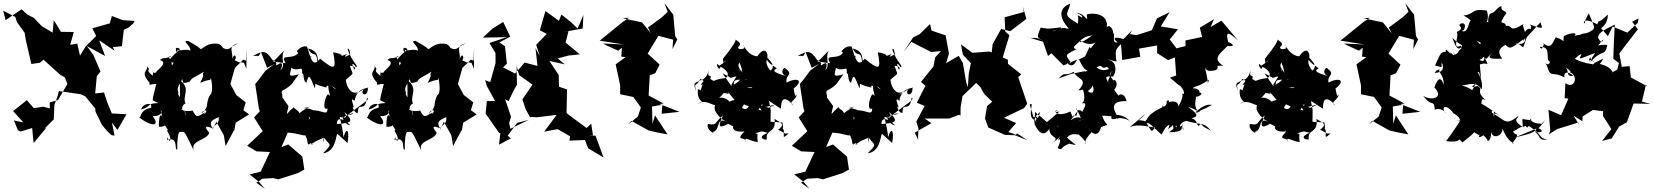

<svg xmlns="http://www.w3.org/2000/svg" viewBox="-55 -847 10336 1200"><path d="M778 -701 787 -716 713 -721 644 -747 631 -701 522 -670 546 -622 479 -555 445 -499 428 -574 384 -567 406 -647 326 -648 281 -721 274 -643 207 -683 157 -735 116 -756 80 -789 -20 -721 -35 -780 41 -741 51 -709 99 -642 107 -593 141 -447 195 -455 217 -474 322 -379 350 -364 366 -322 308 -222 256 -207V-169L217 -180L156 -171L113 -221L27 -153L91 -82L32 -94L57 -33L74 -25L146 -47L155 47L236 -50L222 -42L281 -101L285 -193L303 -240L313 -278L450 -258L478 -245L540 -169L542 -149L583 -65L620 -22L641 -3L661 1L637 -119L616 -118L679 -35L736 -133L644 -138L617 -203L595 -269L540 -263L550 -371L573 -400L528 -505L488 -559L602 -497L565 -595L661 -530L650 -553L707 -558L719 -661L749 -675Z M1059 -256C1063 -296 1037 -272 1084 -352C1101 -288 1109 -285 1086 -338C1094 -313 1146 -350 1127 -332C1150 -369 1156 -358 1219 -399C1201 -359 1233 -404 1196 -329C1269 -361 1258 -335 1263 -362C1282 -270 1259 -256 1266 -271C1276 -261 1249 -266 1239 -195C1244 -184 1218 -140 1203 -142C1251 -186 1237 -123 1208 -137C1210 -120 1170 -73 1227 -145C1179 -117 1174 -107 1149 -156C1103 -145 1060 -165 1087 -164C1074 -137 1086 -97 1100 -157C1115 -85 1091 -162 1105 -147C1056 -167 1106 -211 1106 -197C1079 -245 1143 -293 1069 -345L1070 -239ZM1470 -454C1413 -466 1470 -444 1412 -470C1429 -490 1410 -531 1390 -462C1416 -515 1355 -557 1434 -576C1365 -549 1389 -516 1307 -564C1328 -496 1293 -560 1320 -469C1346 -527 1353 -548 1314 -572C1239 -585 1217 -543 1199 -540C1182 -560 1117 -591 1123 -591C1073 -595 1143 -559 1134 -530C1107 -549 1045 -513 1051 -549C1098 -535 1043 -534 997 -462C1096 -440 1029 -470 1092 -482C1029 -514 1043 -563 1052 -543C1055 -547 1050 -499 1057 -542C1028 -449 1043 -464 988 -398C1067 -451 1011 -410 1018 -462C1038 -431 976 -506 1016 -495C957 -472 974 -495 944 -472C1006 -454 913 -402 923 -396C885 -374 906 -444 900 -373C841 -422 898 -399 864 -433C872 -400 817 -400 880 -330C867 -292 940 -361 926 -284C924 -300 942 -325 920 -316C892 -194 889 -230 934 -203C857 -200 897 -183 827 -162C837 -204 904 -210 888 -173C809 -160 833 -96 808 -118C894 -51 952 -55 896 -126C902 -113 971 -128 948 -156C1001 -134 930 -187 962 -115C936 -162 938 -53 938 -55C996 -51 959 -87 995 -34C974 -37 1025 10 1005 35C982 3 998 0 988 27C1066 5 1030 91 1053 88C1051 24 1059 -20 1068 -22C1104 -25 1094 -33 1161 104C1122 28 1234 36 1253 -17C1228 -46 1217 -69 1273 -45C1250 -85 1266 -95 1312 -115C1318 -62 1276 -71 1273 -35L1297 -86L1344 -1L1355 66L1409 -36V-27L1418 -80L1502 -132L1466 -158L1481 -207L1421 -254L1385 -322L1413 -423L1466 -474L1483 -468L1486 -550L1485 -417Z M1997 -257C1982 -264 1952 -150 1992 -169C1991 -116 1957 -164 1888 -157C1889 -115 1870 -73 1878 -124C1872 -117 1903 -68 1921 -122C1934 -154 1882 -171 1842 -171C1912 -184 1886 -195 1804 -131C1846 -144 1748 -186 1786 -177C1738 -153 1728 -93 1748 -184L1708 -240L1688 -225C1741 -242 1676 -272 1726 -289C1781 -325 1766 -323 1813 -383C1736 -360 1760 -385 1766 -423C1811 -393 1839 -449 1833 -387C1848 -395 1836 -339 1860 -330C1875 -381 1876 -387 1913 -295C1924 -341 1889 -321 1986 -300C2000 -351 1993 -339 1989 -305C1962 -303 2017 -329 2046 -287C2010 -310 1978 -362 2009 -244C2021 -274 1994 -203 1970 -173L2033 -229ZM1585 270 1652 266 1684 274 1806 235 1847 213 1835 132 1747 56 1704 72 1753 -39C1723 -6 1742 -19 1743 -18C1805 -17 1868 14 1848 -9C1879 33 1856 75 1889 46C1897 81 1921 17 1843 95C1953 -11 1967 47 1985 -22C1964 -16 1961 88 1972 15C2005 65 2029 45 1964 111C2041 102 2045 5 2050 -2C2053 -17 2046 -16 2117 47C2130 -18 2115 -67 2091 12C2091 -22 2076 -83 2068 -116C2127 -102 2105 -128 2098 -147C2154 -92 2150 -78 2052 -72C2047 -68 2047 -148 2136 -63C2079 -73 2081 -153 2087 -112C2172 -160 2164 -128 2119 -129C2226 -213 2258 -223 2239 -237C2225 -134 2182 -220 2182 -143C2158 -132 2138 -204 2158 -173C2134 -244 2146 -226 2162 -217C2174 -308 2261 -292 2244 -303C2249 -234 2187 -255 2220 -290C2138 -244 2133 -231 2192 -280C2154 -246 2113 -287 2106 -348C2162 -401 2153 -367 2131 -438C2117 -434 2179 -439 2160 -411C2138 -454 2150 -458 2168 -429C2194 -427 2147 -456 2118 -536C2128 -566 2137 -484 2135 -508C2103 -490 2089 -485 2114 -510C2048 -484 2119 -507 2027 -520C2048 -412 2039 -404 1946 -480C1912 -438 1962 -525 1870 -544C1903 -479 1919 -541 1929 -463C1899 -439 1887 -480 1864 -555C1835 -568 1795 -528 1802 -523C1822 -505 1868 -489 1895 -490C1817 -532 1791 -526 1813 -521C1777 -465 1689 -519 1730 -452C1708 -453 1631 -467 1634 -466C1647 -443 1685 -499 1722 -531C1691 -488 1743 -422 1684 -402C1703 -395 1725 -472 1686 -446C1652 -425 1694 -459 1649 -471C1607 -534 1591 -532 1527 -498H1563L1576 -522L1614 -423L1660 -447L1604 -405L1561 -347L1540 -322L1563 -169L1569 -152L1533 -113L1587 -27L1490 64L1548 99L1632 103L1574 226L1505 243L1564 290L1600 333L1547 295Z M2481 -256C2485 -296 2459 -272 2506 -352C2523 -288 2531 -285 2508 -338C2516 -313 2568 -350 2549 -332C2572 -369 2578 -358 2641 -399C2623 -359 2655 -404 2618 -329C2691 -361 2680 -335 2685 -362C2704 -270 2681 -256 2688 -271C2698 -261 2671 -266 2661 -195C2666 -184 2640 -140 2625 -142C2673 -186 2659 -123 2630 -137C2632 -120 2592 -73 2649 -145C2601 -117 2596 -107 2571 -156C2525 -145 2482 -165 2509 -164C2496 -137 2508 -97 2522 -157C2537 -85 2513 -162 2527 -147C2478 -167 2528 -211 2528 -197C2501 -245 2565 -293 2491 -345L2492 -239ZM2892 -454C2835 -466 2892 -444 2834 -470C2851 -490 2832 -531 2812 -462C2838 -515 2777 -557 2856 -576C2787 -549 2811 -516 2729 -564C2750 -496 2715 -560 2742 -469C2768 -527 2775 -548 2736 -572C2661 -585 2639 -543 2621 -540C2604 -560 2539 -591 2545 -591C2495 -595 2565 -559 2556 -530C2529 -549 2467 -513 2473 -549C2520 -535 2465 -534 2419 -462C2518 -440 2451 -470 2514 -482C2451 -514 2465 -563 2474 -543C2477 -547 2472 -499 2479 -542C2450 -449 2465 -464 2410 -398C2489 -451 2433 -410 2440 -462C2460 -431 2398 -506 2438 -495C2379 -472 2396 -495 2366 -472C2428 -454 2335 -402 2345 -396C2307 -374 2328 -444 2322 -373C2263 -422 2320 -399 2286 -433C2294 -400 2239 -400 2302 -330C2289 -292 2362 -361 2348 -284C2346 -300 2364 -325 2342 -316C2314 -194 2311 -230 2356 -203C2279 -200 2319 -183 2249 -162C2259 -204 2326 -210 2310 -173C2231 -160 2255 -96 2230 -118C2316 -51 2374 -55 2318 -126C2324 -113 2393 -128 2370 -156C2423 -134 2352 -187 2384 -115C2358 -162 2360 -53 2360 -55C2418 -51 2381 -87 2417 -34C2396 -37 2447 10 2427 35C2404 3 2420 0 2410 27C2488 5 2452 91 2475 88C2473 24 2481 -20 2490 -22C2526 -25 2516 -33 2583 104C2544 28 2656 36 2675 -17C2650 -46 2639 -69 2695 -45C2672 -85 2688 -95 2734 -115C2740 -62 2698 -71 2695 -35L2719 -86L2766 -1L2777 66L2831 -36V-27L2840 -80L2924 -132L2888 -158L2903 -207L2843 -254L2807 -322L2835 -423L2888 -474L2905 -468L2908 -550L2907 -417Z M3651 -1 3640 -74 3611 -47 3491 -136 3486 -142 3489 -288 3439 -305 3437 -378 3379 -466 3475 -445 3431 -482 3499 -500 3569 -507 3480 -581 3498 -652 3450 -644 3587 -669 3591 -753 3555 -669 3512 -710 3454 -756 3438 -717 3354 -778 3319 -658 3362 -635 3296 -567 3319 -496 3292 -546 3304 -435 3224 -456 3165 -387 3089 -426 3113 -449 3101 -558 3066 -582 3134 -618 3090 -710 3023 -668 2963 -612 3113 -615 3004 -578 3042 -515V-452L3009 -334L2977 -346L2988 -309L3039 -216L2988 -215L2980 -137L3064 -17L3072 -14L3064 57L3138 18L3118 1L3177 -79L3250 -98L3135 -42L3127 -78L3139 -117L3102 -227L3124 -215L3151 -273L3176 -317L3174 -437L3189 -378L3273 -318L3210 -226L3231 -163L3257 -116L3301 -114L3424 -129L3346 -24L3430 -40L3508 5L3504 32L3601 28L3621 80L3717 137L3667 1L3623 0Z M3736 -563 3809 -530 3832 -549 3828 -493 3855 -490 3793 -445 3821 -314V-258L3903 -241L3955 -169L3951 -204L3950 -174L3932 -119L3871 -69L3891 -92L3998 -32L4049 -20L4117 -7L4039 -126L4023 -74L4020 -181L4085 -193L4080 -136L4192 -148L4067 -197L4093 -200L3999 -250L4006 -376L4040 -389L4068 -443L3993 -512L4060 -623L4152 -599L4148 -540L4178 -600L4165 -622L4153 -755L4098 -827L4118 -773L4083 -740L3995 -675L4013 -639L3958 -707L3836 -733L3876 -736L3836 -709L3693 -593L3844 -569L3715 -575Z M4517 -317C4521 -297 4510 -320 4461 -389C4549 -344 4481 -363 4562 -371C4584 -442 4547 -412 4566 -457C4594 -395 4596 -354 4532 -318C4525 -369 4583 -335 4637 -360C4627 -294 4632 -355 4649 -370C4637 -309 4671 -285 4612 -301C4666 -298 4676 -309 4734 -291C4765 -279 4777 -273 4806 -322L4760 -328L4660 -395L4606 -348L4575 -412L4518 -321ZM4748 -173C4673 -204 4681 -181 4730 -129C4724 -174 4744 -133 4625 -183C4613 -157 4585 -156 4554 -206C4567 -207 4579 -120 4554 -173C4533 -138 4572 -140 4608 -220C4521 -234 4491 -206 4498 -199C4536 -186 4486 -247 4440 -235C4504 -296 4437 -263 4474 -265L4500 -261L4494 -273L4586 -163L4580 -201L4684 -158L4729 -231L4825 -168L4828 -192C4832 -248 4871 -229 4904 -187C4864 -214 4924 -215 4925 -262C4919 -236 4912 -247 4905 -294C4970 -343 4931 -367 4861 -331C4851 -384 4910 -377 4852 -421C4844 -431 4811 -387 4865 -367C4828 -384 4752 -397 4800 -419C4755 -456 4793 -426 4759 -406C4740 -429 4729 -462 4738 -472C4765 -435 4804 -419 4734 -495C4751 -461 4744 -589 4678 -495C4620 -500 4599 -555 4582 -576C4628 -515 4580 -571 4597 -545C4525 -519 4585 -602 4538 -537C4588 -571 4573 -578 4541 -601C4551 -599 4524 -554 4463 -479C4471 -468 4458 -498 4467 -452C4483 -478 4501 -473 4440 -436C4407 -475 4441 -386 4448 -430C4506 -401 4501 -369 4478 -359C4390 -349 4421 -329 4384 -354C4399 -391 4360 -349 4375 -409C4361 -350 4324 -339 4323 -356C4295 -294 4280 -342 4296 -277C4274 -333 4285 -325 4325 -346C4371 -351 4300 -306 4336 -319C4315 -257 4329 -291 4307 -289C4297 -198 4369 -217 4305 -199C4372 -234 4404 -168 4448 -194C4454 -217 4402 -216 4413 -158C4434 -117 4458 -100 4485 -85C4417 -119 4451 -36 4402 -23C4414 -4 4355 -39 4370 -72C4433 -62 4406 -80 4463 -125C4459 -108 4407 -24 4492 -71C4490 -85 4555 -28 4543 -73C4506 -49 4533 -16 4598 -26C4531 42 4614 0 4603 43C4597 -2 4622 34 4681 41C4673 -16 4690 -9 4665 -13C4719 -33 4705 -24 4743 -17C4682 7 4709 28 4738 25C4727 -47 4802 -7 4785 -110C4781 -90 4876 -83 4808 -36C4866 -10 4835 -12 4874 -13C4811 45 4873 -35 4823 -55C4838 -36 4843 -43 4835 -82L4761 -86L4762 -159L4747 -239L4701 -285L4711 -173L4795 -195Z M5401 -257C5386 -264 5356 -150 5396 -169C5395 -116 5361 -164 5292 -157C5293 -115 5274 -73 5282 -124C5276 -117 5307 -68 5325 -122C5338 -154 5286 -171 5246 -171C5316 -184 5290 -195 5208 -131C5250 -144 5152 -186 5190 -177C5142 -153 5132 -93 5152 -184L5112 -240L5092 -225C5145 -242 5080 -272 5130 -289C5185 -325 5170 -323 5217 -383C5140 -360 5164 -385 5170 -423C5215 -393 5243 -449 5237 -387C5252 -395 5240 -339 5264 -330C5279 -381 5280 -387 5317 -295C5328 -341 5293 -321 5390 -300C5404 -351 5397 -339 5393 -305C5366 -303 5421 -329 5450 -287C5414 -310 5382 -362 5413 -244C5425 -274 5398 -203 5374 -173L5437 -229ZM4989 270 5056 266 5088 274 5210 235 5251 213 5239 132 5151 56 5108 72 5157 -39C5127 -6 5146 -19 5147 -18C5209 -17 5272 14 5252 -9C5283 33 5260 75 5293 46C5301 81 5325 17 5247 95C5357 -11 5371 47 5389 -22C5368 -16 5365 88 5376 15C5409 65 5433 45 5368 111C5445 102 5449 5 5454 -2C5457 -17 5450 -16 5521 47C5534 -18 5519 -67 5495 12C5495 -22 5480 -83 5472 -116C5531 -102 5509 -128 5502 -147C5558 -92 5554 -78 5456 -72C5451 -68 5451 -148 5540 -63C5483 -73 5485 -153 5491 -112C5576 -160 5568 -128 5523 -129C5630 -213 5662 -223 5643 -237C5629 -134 5586 -220 5586 -143C5562 -132 5542 -204 5562 -173C5538 -244 5550 -226 5566 -217C5578 -308 5665 -292 5648 -303C5653 -234 5591 -255 5624 -290C5542 -244 5537 -231 5596 -280C5558 -246 5517 -287 5510 -348C5566 -401 5557 -367 5535 -438C5521 -434 5583 -439 5564 -411C5542 -454 5554 -458 5572 -429C5598 -427 5551 -456 5522 -536C5532 -566 5541 -484 5539 -508C5507 -490 5493 -485 5518 -510C5452 -484 5523 -507 5431 -520C5452 -412 5443 -404 5350 -480C5316 -438 5366 -525 5274 -544C5307 -479 5323 -541 5333 -463C5303 -439 5291 -480 5268 -555C5239 -568 5199 -528 5206 -523C5226 -505 5272 -489 5299 -490C5221 -532 5195 -526 5217 -521C5181 -465 5093 -519 5134 -452C5112 -453 5035 -467 5038 -466C5051 -443 5089 -499 5126 -531C5095 -488 5147 -422 5088 -402C5107 -395 5129 -472 5090 -446C5056 -425 5098 -459 5053 -471C5011 -534 4995 -532 4931 -498H4967L4980 -522L5018 -423L5064 -447L5008 -405L4965 -347L4944 -322L4967 -169L4973 -152L4937 -113L4991 -27L4894 64L4952 99L5036 103L4978 226L4909 243L4968 290L5004 333L4951 295Z M6308 -1 6247 -22 6296 -78 6220 -111 6345 -171 6365 -199 6309 -365 6328 -382 6245 -448 6244 -474 6212 -488 6254 -627 6228 -650 6224 -739 6344 -772 6336 -810 6360 -729 6259 -652 6202 -666 6149 -571 6143 -519 6129 -525 6022 -517 5951 -570 5963 -505 6013 -452 6000 -389 5994 -302 5983 -336 5963 -453 5937 -498 5858 -452 5876 -512 5855 -626 5767 -656 5758 -697 5692 -633 5652 -613 5592 -522 5641 -585 5765 -522 5826 -528 5790 -489 5779 -432 5701 -335 5729 -311 5675 -205 5724 -185 5672 -87 5685 -45 5683 24 5662 -18 5766 -77 5725 -106H5877L5940 -130L5948 -124L5949 -179L5961 -247L6051 -333L6113 -257L6143 -216L6130 -265L6063 -327L6020 -353L6072 -303L6097 -259L6172 -187L6196 -138L6170 -231L6114 -184L6113 -177L6101 -107L6122 -50L6226 -4L6285 -2L6302 -13L6365 29L6277 -6Z M6672 -123C6628 -137 6665 -81 6635 -150C6537 -104 6525 -172 6558 -153C6546 -157 6516 -141 6567 -150L6488 -84L6414 -147L6412 -61C6399 -178 6362 -203 6394 -195C6382 -122 6383 -109 6426 -85C6404 -87 6388 -147 6430 -99C6427 -142 6393 -93 6446 -148C6432 -98 6415 -78 6457 -114C6424 -135 6405 -57 6407 -80C6428 -33 6461 20 6503 -41C6507 27 6581 -2 6516 54C6613 -25 6598 -32 6555 28C6582 10 6569 50 6555 79C6592 97 6563 75 6628 51C6689 63 6676 70 6613 12C6635 -7 6647 -12 6687 -6C6720 23 6737 45 6727 54C6723 -6 6820 -37 6745 -43C6785 5 6812 -1 6827 -53C6894 -79 6855 -50 6834 -124C6934 -125 6933 -93 6932 -102C6914 -114 6997 -111 7012 -83C6991 -113 6950 -131 6921 -128C6877 -128 6879 -83 6935 -112C6888 -181 6898 -217 6986 -215C6977 -258 6947 -266 6937 -249C6904 -284 6909 -297 6905 -282C6946 -324 6908 -360 6906 -343C6854 -394 6907 -424 6894 -390C6897 -457 6864 -376 6798 -426C6846 -453 6819 -408 6864 -429C6917 -380 6858 -353 6873 -327C6853 -370 6848 -370 6901 -369C6921 -390 6927 -451 6887 -468C6837 -494 6881 -468 6923 -463C6910 -554 6922 -536 6976 -597C6951 -614 6876 -623 6931 -582C6875 -571 6944 -674 6871 -632C6935 -609 6883 -716 6862 -674C6870 -734 6845 -719 6795 -665C6825 -677 6849 -636 6860 -693C6869 -756 6777 -772 6737 -756C6748 -689 6729 -765 6675 -766C6739 -738 6690 -735 6711 -735C6662 -762 6692 -757 6682 -699C6585 -757 6615 -752 6635 -824C6546 -793 6578 -717 6625 -669C6596 -662 6618 -691 6525 -651C6523 -658 6591 -667 6575 -676C6463 -663 6510 -668 6449 -674C6419 -599 6429 -617 6472 -587C6408 -628 6409 -597 6358 -618L6464 -586L6495 -497L6516 -514L6592 -438L6677 -475C6660 -437 6632 -414 6594 -483C6604 -462 6590 -449 6640 -453C6607 -503 6590 -500 6675 -540C6665 -539 6644 -548 6669 -567C6712 -604 6713 -618 6774 -626C6785 -637 6685 -558 6695 -593C6720 -577 6757 -562 6792 -581C6756 -537 6757 -551 6781 -519C6745 -579 6746 -536 6757 -560C6717 -477 6742 -502 6684 -474C6689 -493 6710 -405 6746 -406C6769 -424 6726 -390 6724 -402L6639 -385L6562 -357C6603 -404 6596 -366 6656 -398C6675 -348 6754 -358 6685 -282C6737 -282 6740 -320 6726 -296C6720 -255 6760 -282 6775 -313C6791 -252 6762 -254 6705 -309C6713 -298 6739 -216 6705 -201C6747 -209 6723 -176 6707 -145C6708 -169 6668 -146 6670 -173C6702 -109 6716 -90 6675 -88C6723 -91 6700 -141 6633 -93C6591 -57 6557 -50 6550 -62L6597 -45L6681 -153Z M7307 -319C7347 -301 7356 -241 7331 -265C7347 -249 7320 -190 7292 -161C7331 -193 7296 -225 7250 -208C7257 -226 7235 -222 7236 -206C7243 -205 7220 -164 7206 -186C7251 -182 7139 -162 7112 -99C7114 -102 7083 -76 7131 -76C7041 -124 7037 -57 7104 -136L7005 -51C7057 -79 7141 -48 7164 -51C7141 -19 7146 -17 7108 -83C7113 -94 7161 -46 7204 -6C7238 -62 7220 -44 7289 -94C7236 -79 7264 -69 7244 -39C7322 -91 7285 -126 7277 -87C7275 -2 7295 -4 7294 -63C7312 -34 7331 -90 7252 -20C7351 -25 7326 -40 7334 -74C7338 1 7350 -57 7328 -61C7305 -40 7323 -107 7405 -91C7394 -120 7363 -85 7350 -94C7463 -60 7463 -88 7513 -31C7425 -72 7466 -76 7449 -72C7419 -37 7441 -98 7391 -107C7429 -119 7443 -127 7371 -178C7384 -177 7473 -140 7416 -144C7485 -212 7523 -187 7521 -193C7446 -148 7460 -170 7437 -146C7385 -201 7449 -252 7399 -251C7429 -220 7493 -283 7420 -265C7452 -251 7453 -296 7401 -295C7411 -313 7430 -298 7501 -349C7488 -309 7502 -320 7479 -411C7476 -449 7473 -403 7506 -404C7566 -405 7564 -423 7538 -465C7485 -410 7561 -445 7592 -434C7519 -483 7567 -507 7617 -560C7706 -550 7584 -606 7623 -578C7605 -646 7612 -658 7683 -594L7579 -718L7511 -678L7532 -727L7444 -674L7458 -616L7354 -594L7356 -476L7365 -503L7369 -563L7298 -545L7256 -600L7307 -664L7200 -682L7255 -771L7176 -732L7144 -658L7048 -627L7007 -634L7020 -657L6950 -586L6959 -472L7072 -492L7064 -543L7177 -563V-515L7246 -471L7288 -489L7297 -362L7336 -388L7257 -362Z M7904 -317C7908 -297 7897 -320 7848 -389C7936 -344 7868 -363 7949 -371C7971 -442 7934 -412 7953 -457C7981 -395 7983 -354 7919 -318C7912 -369 7970 -335 8024 -360C8014 -294 8019 -355 8036 -370C8024 -309 8058 -285 7999 -301C8053 -298 8063 -309 8121 -291C8152 -279 8164 -273 8193 -322L8147 -328L8047 -395L7993 -348L7962 -412L7905 -321ZM8135 -173C8060 -204 8068 -181 8117 -129C8111 -174 8131 -133 8012 -183C8000 -157 7972 -156 7941 -206C7954 -207 7966 -120 7941 -173C7920 -138 7959 -140 7995 -220C7908 -234 7878 -206 7885 -199C7923 -186 7873 -247 7827 -235C7891 -296 7824 -263 7861 -265L7887 -261L7881 -273L7973 -163L7967 -201L8071 -158L8116 -231L8212 -168L8215 -192C8219 -248 8258 -229 8291 -187C8251 -214 8311 -215 8312 -262C8306 -236 8299 -247 8292 -294C8357 -343 8318 -367 8248 -331C8238 -384 8297 -377 8239 -421C8231 -431 8198 -387 8252 -367C8215 -384 8139 -397 8187 -419C8142 -456 8180 -426 8146 -406C8127 -429 8116 -462 8125 -472C8152 -435 8191 -419 8121 -495C8138 -461 8131 -589 8065 -495C8007 -500 7986 -555 7969 -576C8015 -515 7967 -571 7984 -545C7912 -519 7972 -602 7925 -537C7975 -571 7960 -578 7928 -601C7938 -599 7911 -554 7850 -479C7858 -468 7845 -498 7854 -452C7870 -478 7888 -473 7827 -436C7794 -475 7828 -386 7835 -430C7893 -401 7888 -369 7865 -359C7777 -349 7808 -329 7771 -354C7786 -391 7747 -349 7762 -409C7748 -350 7711 -339 7710 -356C7682 -294 7667 -342 7683 -277C7661 -333 7672 -325 7712 -346C7758 -351 7687 -306 7723 -319C7702 -257 7716 -291 7694 -289C7684 -198 7756 -217 7692 -199C7759 -234 7791 -168 7835 -194C7841 -217 7789 -216 7800 -158C7821 -117 7845 -100 7872 -85C7804 -119 7838 -36 7789 -23C7801 -4 7742 -39 7757 -72C7820 -62 7793 -80 7850 -125C7846 -108 7794 -24 7879 -71C7877 -85 7942 -28 7930 -73C7893 -49 7920 -16 7985 -26C7918 42 8001 0 7990 43C7984 -2 8009 34 8068 41C8060 -16 8077 -9 8052 -13C8106 -33 8092 -24 8130 -17C8069 7 8096 28 8125 25C8114 -47 8189 -7 8172 -110C8168 -90 8263 -83 8195 -36C8253 -10 8222 -12 8261 -13C8198 45 8260 -35 8210 -55C8225 -36 8230 -43 8222 -82L8148 -86L8149 -159L8134 -239L8088 -285L8098 -173L8182 -195Z M8366 -563 8439 -530 8462 -549 8458 -493 8485 -490 8423 -445 8451 -314V-258L8533 -241L8585 -169L8581 -204L8580 -174L8562 -119L8501 -69L8521 -92L8628 -32L8679 -20L8747 -7L8669 -126L8653 -74L8650 -181L8715 -193L8710 -136L8822 -148L8697 -197L8723 -200L8629 -250L8636 -376L8670 -389L8698 -443L8623 -512L8690 -623L8782 -599L8778 -540L8808 -600L8795 -622L8783 -755L8728 -827L8748 -773L8713 -740L8625 -675L8643 -639L8588 -707L8466 -733L8506 -736L8466 -709L8323 -593L8474 -569L8345 -575Z M9539 -19 9604 -96 9572 -67C9584 -72 9575 -50 9576 -74C9502 -74 9498 -125 9517 -96C9447 -98 9459 -126 9463 -53C9384 -103 9443 -109 9433 -121C9354 -60 9357 -92 9274 -140C9255 -148 9288 -181 9283 -116C9287 -109 9252 -175 9339 -107C9229 -192 9222 -183 9189 -211C9192 -171 9196 -183 9202 -191C9208 -226 9203 -235 9231 -221C9162 -280 9220 -291 9185 -304C9188 -322 9107 -278 9171 -327C9127 -259 9174 -287 9080 -314C9128 -314 9161 -345 9207 -289C9214 -379 9161 -401 9189 -396C9208 -332 9201 -346 9194 -444C9248 -464 9254 -419 9223 -489C9221 -442 9189 -480 9159 -488C9154 -485 9253 -423 9192 -474C9220 -479 9257 -532 9152 -609C9142 -596 9227 -579 9193 -573C9195 -560 9162 -547 9204 -498C9255 -471 9209 -466 9297 -539C9228 -481 9246 -478 9334 -480C9290 -537 9337 -554 9354 -567C9384 -535 9392 -546 9477 -610C9486 -546 9383 -585 9430 -577L9465 -551L9488 -615L9573 -708C9581 -672 9607 -658 9503 -695C9534 -676 9493 -659 9512 -642C9521 -676 9483 -682 9466 -621C9532 -604 9460 -678 9466 -591C9503 -638 9444 -689 9472 -700C9370 -635 9404 -693 9357 -685C9350 -726 9297 -674 9359 -764C9354 -786 9324 -772 9329 -810C9290 -793 9297 -771 9257 -761C9232 -712 9255 -685 9269 -717C9199 -700 9263 -694 9238 -781C9134 -796 9168 -759 9092 -750C9145 -720 9139 -709 9153 -727C9113 -726 9132 -633 9079 -654C9106 -653 9113 -717 9072 -698C9050 -681 9108 -677 9049 -646C9068 -618 9012 -528 9081 -564C9064 -564 9094 -513 9086 -564C9059 -520 9043 -553 9022 -611C9077 -553 9112 -572 9062 -530C9066 -521 9025 -485 9032 -525C9044 -467 9004 -540 9011 -511C8953 -575 8994 -490 8994 -526C8948 -519 8954 -527 8914 -438C8971 -423 8950 -422 8956 -457C8989 -381 8899 -394 8911 -391C8945 -436 8911 -385 8942 -418C8930 -391 8970 -384 8968 -318C8947 -381 8925 -344 8910 -301C8972 -236 8894 -214 8840 -248C8900 -168 8904 -235 8913 -161C8935 -172 8969 -164 8983 -135C8945 -178 8983 -204 9030 -138C8993 -152 9074 -129 9070 -89C9013 -111 9079 -73 9082 -111C9078 -102 9018 -9 8983 35C9096 49 9045 2 9085 43C9178 -29 9186 -37 9118 -56C9202 23 9198 -9 9220 -8C9199 -32 9153 49 9237 -16C9164 -36 9246 18 9241 30C9241 44 9273 26 9262 -38C9264 33 9342 4 9335 -46C9334 -48 9361 32 9405 47C9384 63 9414 26 9426 8C9425 -30 9435 16 9401 -24C9486 -77 9443 -40 9480 -61C9499 -30 9485 -75 9513 -51C9589 -1 9557 12 9617 27C9554 28 9583 15 9541 -22C9581 -14 9600 -31 9556 -47C9534 -22 9525 -13 9413 12L9547 -43Z M10181 -704 10116 -643 10024 -681 9994 -621 9952 -671C9947 -671 9994 -688 9994 -756C9915 -680 9948 -740 9928 -695C9836 -746 9836 -697 9852 -702C9842 -717 9881 -768 9875 -764C9912 -676 9914 -672 9898 -659C9837 -617 9853 -663 9780 -600C9851 -589 9842 -668 9758 -603C9820 -635 9791 -656 9719 -622C9709 -571 9740 -590 9669 -614C9650 -588 9645 -533 9591 -576C9602 -597 9585 -516 9569 -554C9647 -559 9599 -472 9632 -461C9624 -420 9587 -476 9613 -438C9638 -352 9645 -407 9723 -363C9719 -378 9722 -416 9780 -374C9730 -365 9755 -397 9731 -426C9768 -420 9720 -426 9714 -443C9716 -430 9801 -384 9737 -401C9822 -390 9788 -280 9729 -328L9724 -234L9747 -230L9702 -127L9623 -161L9634 -33L9626 -8L9679 -41L9809 -81L9817 -63L9780 -124L9835 -89L9836 -119L9901 -160L10003 -147L10040 -183C10046 -198 9917 -212 9965 -186L9964 -122L10016 -40L9958 34L10018 18L10065 -56L10113 -83L10155 -200L10261 -198L10207 -212L10232 -317L10241 -307L10138 -363L10130 -434L10081 -429L10066 -513L10099 -557L10182 -664L10146 -711L10186 -732ZM10021 -389C10018 -401 9972 -426 10028 -387C10001 -462 9896 -434 9884 -490C9860 -439 9893 -503 9919 -444C9902 -465 9928 -402 9965 -480C9891 -449 9903 -438 9897 -446C9878 -450 9849 -450 9789 -478C9822 -472 9760 -487 9758 -479C9770 -434 9784 -493 9830 -510C9811 -469 9805 -475 9915 -516C9879 -465 9903 -494 9885 -458C9960 -546 9974 -487 9991 -566C9917 -572 9924 -543 9956 -592C9978 -615 9955 -556 9933 -613C9933 -649 10002 -674 10038 -693L10036 -669L10031 -563L10028 -480L10063 -453L10053 -412L10022 -395L10024 -292L10025 -369Z"/></svg>

Font: Hussar Lance
Style: Regular
Weight: 700
Foundry: Cannot Into Space Fonts, PlusOne Fonts
Version: Version 2.27